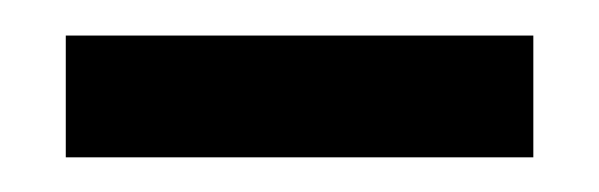

<svg xmlns="http://www.w3.org/2000/svg" viewBox="-20 9 337 108"><path d="M17 97.5V29H280V97.5Z"/></svg>

Font: Anek Latin Condensed Medium
Style: Regular
Weight: 500
Width: 3
Designer: Yesha Goshar
Foundry: Ek Type
Version: Version 1.003